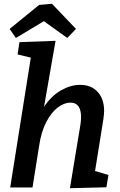

<svg xmlns="http://www.w3.org/2000/svg" viewBox="-20 -992 637 1016"><path d="M483 -87 554 -66 543 -1 350 4 406 -335Q409 -356 409 -373Q409 -410 395 -429.5Q381 -449 353 -449Q320 -449 286 -423.5Q252 -398 225 -346.5Q198 -295 187 -220L152 0H34L143 -687L73 -704L83 -769L274 -776L213 -427Q252 -485 303 -514Q354 -543 404 -543Q462 -543 496.5 -506Q531 -469 531 -404Q531 -391 527 -361ZM255 -972 382 -839 336 -791 212 -880 64 -791 31 -839 187 -966Z"/></svg>

Font: Bitter Pro SemiBold
Style: Italic
Weight: 600
Italic angle: -9°
Designer: Sol Matas, and Bitter project Authors
Foundry: Sol Matas
Version: Version 1.010